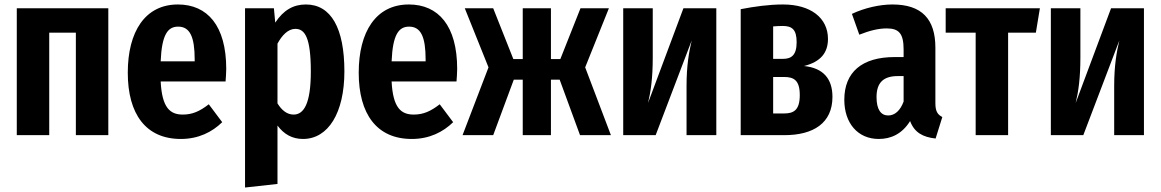

<svg xmlns="http://www.w3.org/2000/svg" viewBox="-20 -604 5186 858"><path d="M319 0H464V-567H55V0H200V-458H319Z M991 -296C991 -489 907 -584 775 -584C628 -584 551 -462 551 -279C551 -94 632 17 788 17C867 17 928 -14 973 -58L913 -138C873 -107 840 -92 797 -92C740 -92 704 -122 698 -240H988C989 -255 991 -277 991 -296ZM850 -330H698C703 -450 730 -485 776 -485C829 -485 850 -439 850 -338Z M1347 -584C1291 -584 1247 -559 1210 -503L1204 -567H1075V234L1220 218V-43C1249 -4 1286 17 1334 17C1447 17 1519 -100 1519 -285C1519 -477 1460 -584 1347 -584ZM1292 -92C1263 -92 1239 -111 1220 -142V-409C1240 -446 1267 -475 1300 -475C1343 -475 1369 -435 1369 -284C1369 -139 1337 -92 1292 -92Z M2023 -296C2023 -489 1939 -584 1807 -584C1660 -584 1583 -462 1583 -279C1583 -94 1664 17 1820 17C1899 17 1960 -14 2005 -58L1945 -138C1905 -107 1872 -92 1829 -92C1772 -92 1736 -122 1730 -240H2020C2021 -255 2023 -277 2023 -296ZM1882 -330H1730C1735 -450 1762 -485 1808 -485C1861 -485 1882 -439 1882 -338Z M2701 -567H2574L2484 -340H2442V-567H2316V-340H2274L2184 -567H2057L2163 -303L2047 0H2184L2276 -248H2316V0H2442V-248H2481L2572 0H2710L2595 -303Z M3181 -567H3034L2876 -144C2888 -194 2897 -255 2897 -347V-567H2765V0H2910L3071 -423C3059 -372 3048 -312 3048 -219V0H3181Z M3573 -309C3649 -328 3680 -370 3680 -430C3680 -524 3603 -584 3479 -584C3417 -584 3352 -575 3290 -563V0H3485C3615 0 3700 -54 3700 -171C3700 -251 3660 -300 3573 -309ZM3477 -488C3519 -488 3540 -473 3540 -415C3540 -355 3514 -341 3479 -341H3435V-486C3450 -487 3462 -488 3477 -488ZM3484 -97H3435V-260H3484C3528 -260 3554 -245 3554 -179C3554 -111 3526 -97 3484 -97Z M4160 -143V-391C4160 -519 4099 -584 3968 -584C3912 -584 3844 -569 3787 -542L3820 -449C3866 -467 3904 -477 3943 -477C3997 -477 4018 -454 4018 -383V-349H3978C3831 -349 3753 -281 3753 -158C3753 -54 3813 17 3907 17C3961 17 4011 -5 4047 -63C4066 -12 4104 9 4161 15L4191 -81C4170 -92 4160 -106 4160 -143ZM3949 -88C3917 -88 3897 -114 3897 -170C3897 -234 3927 -264 3992 -264H4018V-150C4003 -110 3979 -88 3949 -88Z M4627 -567H4206V-458H4340V0H4485V-458H4609Z M5092 -567H4945L4787 -144C4799 -194 4808 -255 4808 -347V-567H4676V0H4821L4982 -423C4970 -372 4959 -312 4959 -219V0H5092Z"/></svg>

Font: Glow Sans TC Compressed
Style: Bold
Weight: 700
Width: 2
Designer: Ryoko NISHIZUKA (kana, bopomofo & ideographs); Paul D. Hunt (Latin, Greek & Cyrillic); Sandoll Communications, Soo-young
Version: Version 0.93